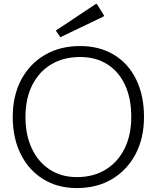

<svg xmlns="http://www.w3.org/2000/svg" viewBox="-20 -1025 800 980"><path d="M372 -65Q274 -65 200 -111Q126 -157 85.5 -239Q45 -321 45 -428Q45 -537 88.5 -618.5Q132 -700 209.5 -745Q287 -790 389 -790Q488 -790 561.5 -745.5Q635 -701 675 -619.5Q715 -538 715 -428Q715 -320 672 -238.5Q629 -157 552 -111Q475 -65 372 -65ZM372 -121Q457 -121 519.5 -159.5Q582 -198 616 -267Q650 -336 650 -428Q650 -523 618 -591.5Q586 -660 527.5 -697Q469 -734 389 -734Q304 -734 241.5 -696.5Q179 -659 144.5 -590.5Q110 -522 110 -428Q110 -336 142.5 -267Q175 -198 234 -159.5Q293 -121 372 -121ZM509 -949Q513 -943 507 -940L288 -835L265 -869L468 -1004Q472 -1007 476 -1002Z"/></svg>

Font: Gowun Dodum
Style: Regular
Weight: 400
Designer: Yanghee Ryu
Foundry: Yanghee Ryu
Version: Version 2.000